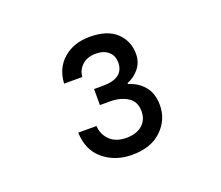

<svg xmlns="http://www.w3.org/2000/svg" viewBox="-82 -822 764 664"><g transform="rotate(-20 300.0 -490.0)"><path d="M302 -273Q240 -273 197 -308.5Q154 -344 152 -409H219Q221 -377 243 -356Q265 -335 303 -335Q340 -335 361.5 -353.5Q383 -372 383 -404Q383 -440 356.5 -456.5Q330 -473 292 -473H255V-532H287Q365 -532 365 -590Q365 -615 348 -630Q331 -645 302 -645Q271 -645 252 -628Q233 -611 231 -585H164Q167 -641 205 -674Q243 -707 302 -707Q367 -707 400 -675.5Q433 -644 433 -597Q433 -566 414.5 -543.5Q396 -521 371 -512V-508Q406 -498 428 -471.5Q450 -445 450 -402Q450 -349 411 -311Q372 -273 302 -273Z"/></g></svg>

Font: DM Mono
Style: Regular
Weight: 400
Designer: Colophon Foundry
Foundry: Colophon Foundry
Version: Version 1.000; ttfautohint (v1.8.2.53-6de2)